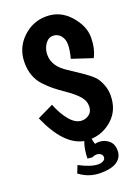

<svg xmlns="http://www.w3.org/2000/svg" viewBox="-173 -786 799 1093"><g transform="rotate(-20 226.0 -240.0)"><path d="M302 -437Q315 -486 315 -519Q315 -552 297 -573.5Q279 -595 250.5 -595Q222 -595 203 -567Q184 -539 184 -503Q184 -433 264 -383Q344 -331 373 -308Q402 -285 414 -266Q444 -217 444 -165Q444 -78 388 -25.5Q332 27 258 31Q260 49 266 65Q278 62 289 62Q323 62 348.5 83Q374 104 374 144.5Q374 185 341 208.5Q308 232 239 232Q170 232 113 189L131 144Q200 181 246 181Q263 181 275.5 173.5Q288 166 288 153.5Q288 141 278 133Q268 125 253.5 125Q239 125 225 132L197 129Q198 71 214 29Q97 7 15 -181L112 -228Q135 -168 169.5 -126.5Q204 -85 243 -85Q268 -85 288 -101Q308 -117 308 -149.5Q308 -182 283 -210Q258 -238 216 -267Q174 -296 151 -314.5Q128 -333 100 -362Q47 -418 47 -505.5Q47 -593 108 -652.5Q169 -712 253 -712Q337 -712 394.5 -647Q452 -582 452 -513.5Q452 -445 426 -396Z"/></g></svg>

Font: Boogaloo
Style: Regular
Weight: 400
Designer: John Vargas Beltran
Foundry: John Vargas Beltran
Version: Version 1.002